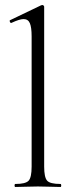

<svg xmlns="http://www.w3.org/2000/svg" viewBox="-20 -745 296 765"><path d="M41 0Q38 0 38 -6Q38 -12 41 -12Q82 -12 94 -25Q106 -38 106 -81V-600Q106 -636 99 -652.5Q92 -669 74 -669Q58 -669 26 -654Q22 -652 19.5 -658Q17 -664 21 -665L144 -724Q146 -725 149 -725Q151 -725 153.5 -723Q156 -721 156 -718V-81Q156 -39 167.5 -25.5Q179 -12 221 -12Q224 -12 224 -6Q224 0 221 0Q204 0 180.5 -1Q157 -2 131 -2Q106 -2 82 -1Q58 0 41 0Z"/></svg>

Font: Cormorant Infant Light
Style: Regular
Weight: 300
Designer: Christian Thalmann (Catharsis Fonts)
Foundry: Catharsis Fonts
Version: Version 4.001